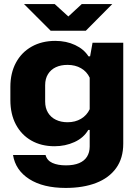

<svg xmlns="http://www.w3.org/2000/svg" viewBox="-20 -747 673 944"><path d="M303 177Q192 177 124 133.5Q56 90 44 15H204Q211 42 237.5 54Q264 66 304 66Q343 66 369 55Q395 44 408 23Q421 2 421 -27V-108H414Q391 -69 346 -48.5Q301 -28 248 -28Q183 -28 134 -56Q85 -84 58 -135Q31 -186 31 -255V-320Q31 -388 58.5 -439Q86 -490 136 -518Q186 -546 252 -546Q306 -546 349.5 -525.5Q393 -505 415 -470H423L435 -537H586V-41Q586 31 551 79.5Q516 128 452.5 152.5Q389 177 303 177ZM312 -146Q350 -146 378.5 -163Q407 -180 421 -210V-365Q407 -395 378.5 -411.5Q350 -428 312 -428Q279 -428 254.5 -416.5Q230 -405 216 -382.5Q202 -360 202 -328V-248Q202 -216 216 -193Q230 -170 255 -158Q280 -146 312 -146ZM229 -596 98 -727H249L316 -666L382 -727H532L402 -596Z"/></svg>

Font: Hubot Sans
Style: Bold
Weight: 700
Designer: Deni Anggara
Foundry: GitHub, Inc., Subsidiary of Microsoft Corporation
Version: Version 2.000